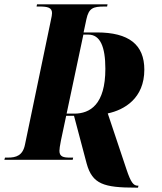

<svg xmlns="http://www.w3.org/2000/svg" viewBox="-42 -734 745 882"><path d="M582 128H592L594 119H591C571 119 559 104 539 44L453 -213C529 -229 621 -282 621 -414C621 -529 550 -585 403 -585H342L355 -646C366 -697 386 -704 437 -704H450L452 -714H128L126 -704H139C175 -704 197 -700 197 -674C197 -669 196 -658 189 -628L73 -71C63 -19 32 -10 -6 -10H-19L-22 0H292L294 -10H278C250 -10 231 -14 231 -41C231 -49 233 -64 238 -89L262 -202H298L356 17C382 112 435 128 582 128ZM299 -212H264L341 -575H364C418 -575 442 -520 442 -418C442 -254 372 -212 299 -212Z"/></svg>

Font: Noto Serif Display Condensed ExtraBold
Style: Italic
Weight: 800
Width: 3
Italic angle: -12°
Designer: Monotype Design Team
Foundry: Monotype Imaging Inc.
Version: Version 2.009